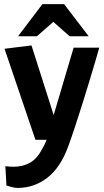

<svg xmlns="http://www.w3.org/2000/svg" viewBox="-20 -683 508 938"><path d="M11.5 223.4 6.1 129Q15.5 130 25.6 130.8Q35.8 131.6 46.2 131.6Q91.8 131.6 126.5 112Q161.2 92.4 185.8 45.3Q192 35.1 197.5 23.8Q203 12.5 207.7 0H153.1L2.1 -444.7L133.8 -461.1L242.2 -121L339.7 -450H464.9Q459.5 -430 447.5 -389.6Q435.6 -349.1 419.6 -296.1Q403.6 -243.1 385.5 -185Q367.3 -126.8 348.7 -70.4Q330.2 -13.9 313 32.9Q275.8 135.3 211.4 185.2Q147 235.1 66.1 235.1Q51.2 235.1 35.8 230.3Q20.5 225.5 11.5 223.4ZM68.3 -505.9 187.2 -662.9H293.2L413.2 -505.9H320.1L240.5 -576.1L160.3 -505.9Z"/></svg>

Font: Ancizar Sans Thin
Style: Regular
Weight: 100
Designer: Cesar Puertas, Viviana Monsalve, Julian Moncada, Julian Prieto, Jose Castro, Mariel Hernandez, Felipe Aragon, Sara Alarc
Version: Version 8.100